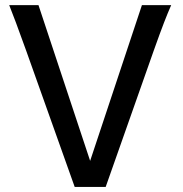

<svg xmlns="http://www.w3.org/2000/svg" viewBox="-20 -733 717 753"><path d="M536.6 -712.9H651.4Q638.2 -683.1 623.3 -644.5Q608.4 -606 583 -534.7L394.5 0H272.9L82.5 -534.7Q57.1 -605.5 42.5 -644.3Q27.8 -683.1 16.1 -712.9H130.9L333.5 -102.1Z"/></svg>

Font: Kanchenjunga Medium
Style: Regular
Weight: 500
Version: Version 2.001